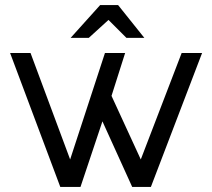

<svg xmlns="http://www.w3.org/2000/svg" viewBox="-20 -741 841 761"><path d="M260 -591 377 -721H448L552 -591H481L410 -662L332 -591ZM20 -531H101L258 -109L396 -531H476L422 -361L538 -109L700 -531H781L578 0H504L386 -260L299 0H219Z"/></svg>

Font: Mina
Style: Regular
Weight: 400
Version: Version 1.000